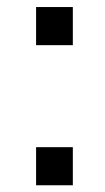

<svg xmlns="http://www.w3.org/2000/svg" viewBox="-20 -537 304 556"><path d="M84.5 -406.2V-516.6H190.9V-406.2ZM84.5 -0.5V-110.8H190.9V-0.5Z"/></svg>

Font: Muli
Style: Regular
Weight: 400
Designer: Vernon Adams
Foundry: newtypography
Version: Version 2; ttfautohint (v1.00rc1.6-4cba) -l 8 -r 50 -G 200 -